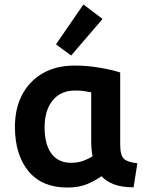

<svg xmlns="http://www.w3.org/2000/svg" viewBox="-20 -830 654 861"><path d="M282 11Q168 11 107.5 -62.5Q47 -136 47 -262Q47 -344 79.5 -405.5Q112 -467 172 -501.5Q232 -536 315 -536Q371 -536 426.5 -526.5Q482 -517 519 -505V-182Q519 -132 536.5 -117Q554 -102 596 -98L579 10Q527 10 492 -3Q457 -16 435 -40Q413 -23 374.5 -6Q336 11 282 11ZM299 -100Q330 -100 354 -109Q378 -118 395 -129Q389 -161 389 -197V-416Q378 -418 360.5 -421Q343 -424 317 -424Q252 -424 216 -379.5Q180 -335 180 -259Q180 -184 210 -142Q240 -100 299 -100ZM299 -581 231 -631 354 -810 440 -745Z"/></svg>

Font: Ubuntu Sans
Style: Bold
Weight: 700
Designer: Dalton Maag Ltd
Foundry: Dalton Maag Ltd
Version: Version 1.006; ttfautohint (v1.8.4.7-5d5b)